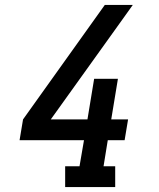

<svg xmlns="http://www.w3.org/2000/svg" viewBox="-20 -755 640 775"><path d="M243 0V-84H301L319 -189H59L73 -273L403 -735H516L481 -686L185 -273H333L360 -437H456L429 -273H497L483 -189H415L398 -84H445V0Z"/></svg>

Font: Iosevka Curly Slab MdExObl
Style: Regular
Weight: 500
Width: 7
Italic angle: -9°
Monospace: yes
Designer: Belleve Invis
Foundry: Belleve Invis
Version: Version 11.1.0; ttfautohint (v1.8.3)